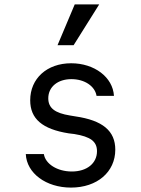

<svg xmlns="http://www.w3.org/2000/svg" viewBox="-20 -837 640 871"><path d="M97 -138C101 -51 189 14 302 14C421 14 503 -57 503 -158C503 -243 446 -291 322 -309L298 -313C229 -324 199 -347 199 -391C199 -443 242 -478 304 -478C364 -478 411 -446 418 -402H497C492 -487 408 -550 303 -550C193 -550 117 -481 117 -382C117 -298 172 -251 292 -232L317 -229C391 -217 420 -195 420 -151C420 -96 374 -59 306 -59C240 -59 186 -93 179 -138ZM430 -817H319L241 -632H314Z"/></svg>

Font: CommitMono
Style: 400Regular
Weight: 400
Monospace: yes
Designer: Eigil Nikolajsen
Foundry: Eigil Nikolajsen
Version: Version 1.143